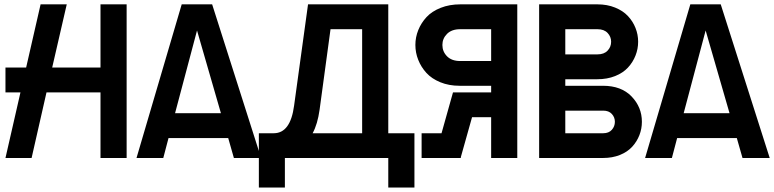

<svg xmlns="http://www.w3.org/2000/svg" viewBox="-20 -720 3528 875"><path d="M438 0V-298.8H191.9L124 0H4.9L73.2 -298.8H4.9V-412.1H99.1L165 -700.2H284.2L217.8 -412.1H438V-700.2H557.1V0Z M602.1 0 808.1 -700.2H946.8L1169.9 0H1045.9L1020 -90.8H748L724.1 0ZM777.8 -204.1H986.8L877.9 -581.1Z M1159.7 134.8V-112.8H1227.5Q1303.7 -112.8 1320.3 -238.8L1383.8 -700.2H1749.5V-112.8H1868.7V134.8H1749.5V0H1278.3V134.8ZM1404.8 -112.8H1630.4V-586.9H1486.3L1436.5 -220.2Q1427.2 -153.8 1404.8 -112.8Z M2337.4 0H2218.3V-186H2131.3L2080.1 -3.9V0H1901.4V-112.8H1992.2L2044.4 -298.8H2218.3V-329.1H2074.2Q2025.9 -329.1 1986.6 -345.2Q1947.3 -361.3 1923.1 -387.9Q1898.9 -414.6 1886 -447.3Q1873 -480 1873 -515.1Q1873 -550.3 1886.2 -583Q1899.4 -615.7 1923.8 -642.1Q1948.2 -668.5 1988.3 -684.3Q2028.3 -700.2 2078.1 -700.2H2337.4ZM1996.1 -515.1Q1996.1 -484.9 2017.3 -463.4Q2038.6 -441.9 2077.1 -441.9H2218.3V-586.9H2077.1Q2038.6 -586.9 2017.3 -565.7Q1996.1 -544.4 1996.1 -515.1Z M2437 0V-700.2H2702.1Q2747.1 -700.2 2783.2 -685.5Q2819.3 -670.9 2841.8 -646.7Q2864.3 -622.6 2876.2 -592.5Q2888.2 -562.5 2888.2 -529.8Q2888.2 -497.1 2876.2 -466.8Q2864.3 -436.5 2841.8 -412.1Q2819.3 -387.7 2783.2 -373.3Q2747.1 -358.9 2702.1 -358.9H2556.2V-329.1H2728Q2811.5 -329.1 2858.4 -280.3Q2905.3 -231.4 2905.3 -165Q2905.3 -133.3 2894 -104.2Q2882.8 -75.2 2861.3 -51.5Q2839.8 -27.8 2805.4 -13.9Q2771 0 2728 0ZM2556.2 -112.8H2729Q2754.4 -112.8 2768.3 -128.4Q2782.2 -144 2782.2 -165Q2782.2 -185.5 2768.3 -200.7Q2754.4 -215.8 2729 -215.8H2556.2ZM2556.2 -472.2H2703.1Q2732.9 -472.2 2749 -489.3Q2765.1 -506.3 2765.1 -529.8Q2765.1 -552.7 2749 -569.8Q2732.9 -586.9 2703.1 -586.9H2556.2Z M2919.9 0 3126 -700.2H3264.6L3487.8 0H3363.8L3337.9 -90.8H3065.9L3042 0ZM3095.7 -204.1H3304.7L3195.8 -581.1Z"/></svg>

Font: Cakra Normal
Style: Regular
Weight: 400
Designer: Lucia Kollert, Vojtech Kollert
Foundry: OoM Type
Version: Version 1.000;Glyphs 3.1.1 (3148)